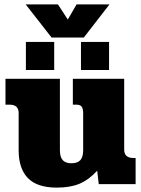

<svg xmlns="http://www.w3.org/2000/svg" viewBox="-20 -839 643 875"><path d="M97 -819H244L289 -750L329 -819H479L362 -668H215ZM98 -648H227V-520H98ZM349 -648H477V-520H349ZM65 -154V-324Q65 -362 24 -362H5V-480H253V-155Q253 -123 266 -109Q279 -95 305 -95Q333 -95 346 -109Q359 -123 359 -155V-324Q359 -343 352.5 -352.5Q346 -362 328 -362H312V-480H546V-157Q546 -119 588 -119H598V0H430L423 -61Q384 -19 342 -1.5Q300 16 239 16Q149 16 107 -27.5Q65 -71 65 -154Z"/></svg>

Font: Pridi
Style: Bold
Weight: 700
Designer: Katatrad Team
Foundry: CadsonDemak
Version: Version 1.001